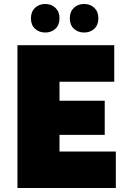

<svg xmlns="http://www.w3.org/2000/svg" viewBox="-20 -948 652 968"><path d="M68 0V-720H556V-536H280V-440H508V-268H280V-184H564V0ZM404 -784Q373 -784 352.5 -803Q332 -822 332 -856Q332 -889 352.5 -908.5Q373 -928 404 -928Q435 -928 455.5 -908.5Q476 -889 476 -856Q476 -822 455.5 -803Q435 -784 404 -784ZM208 -784Q177 -784 156.5 -803Q136 -822 136 -856Q136 -889 156.5 -908.5Q177 -928 208 -928Q239 -928 259.5 -908.5Q280 -889 280 -856Q280 -822 259.5 -803Q239 -784 208 -784Z"/></svg>

Font: Kufam Black
Style: Regular
Weight: 900
Designer: Wael Morcos, Artur Schmal
Foundry: Original Type
Version: Version 1.301; ttfautohint (v1.8.3)